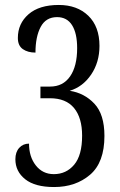

<svg xmlns="http://www.w3.org/2000/svg" viewBox="-20 -744 482 774"><path d="M42 -102Q42 -131 57.5 -148Q73 -165 97 -165Q97 -112 124.5 -77Q152 -42 197 -42Q247 -42 279 -80Q311 -118 311 -197Q311 -269 278.5 -308.5Q246 -348 181 -348H143V-395H182Q234 -395 262.5 -436Q291 -477 291 -550Q291 -610 270.5 -642.5Q250 -675 210 -675Q165 -675 144 -635.5Q123 -596 123 -532Q92 -532 72 -546Q52 -560 52 -591Q52 -649 95 -686.5Q138 -724 217 -724Q291 -724 336 -680.5Q381 -637 381 -559Q381 -493 347.5 -443.5Q314 -394 261 -378Q320 -369 360.5 -326Q401 -283 401 -196Q401 -89 343 -39.5Q285 10 198 10Q121 10 81.5 -21.5Q42 -53 42 -102Z"/></svg>

Font: Noto Serif Cond
Style: Regular
Weight: 400
Width: 3
Designer: Monotype Design Team
Foundry: Monotype Imaging Inc.
Version: Version 1.001